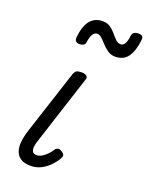

<svg xmlns="http://www.w3.org/2000/svg" viewBox="-151 -874 748 968"><g transform="rotate(20 223.0 -390.5)"><path d="M137 16Q102 16 82.5 3Q63 -10 55.5 -32.5Q48 -55 51.5 -84.5Q55 -114 66 -148L177 -489Q183 -505 191 -510Q199 -515 218 -515Q236 -515 245 -507.5Q254 -500 249 -488L128 -114Q121 -94 120 -78.5Q119 -63 125 -54Q131 -45 146 -45Q161 -45 175 -53.5Q189 -62 201.5 -75Q214 -88 222 -101Q227 -109 236.5 -112Q246 -115 259 -106Q273 -98 273.5 -89Q274 -80 268 -71Q258 -53 239 -32.5Q220 -12 194 2Q168 16 137 16ZM348 -647Q326 -647 308.5 -659Q291 -671 277 -686.5Q263 -702 250.5 -713.5Q238 -725 226 -725Q212 -725 202.5 -710Q193 -695 189 -665Q188 -656 180 -650.5Q172 -645 158 -645Q132 -645 133 -670Q138 -731 162.5 -762.5Q187 -794 231 -794Q254 -794 271.5 -782Q289 -770 301.5 -754.5Q314 -739 326.5 -727Q339 -715 353 -715Q367 -715 375.5 -729.5Q384 -744 387 -773Q390 -797 421 -797Q436 -797 441.5 -791Q447 -785 446 -772Q439 -710 416 -678.5Q393 -647 348 -647Z"/></g></svg>

Font: Playwrite DK Loopet Light
Style: Regular
Weight: 300
Version: Version 1.003